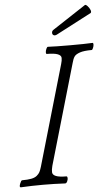

<svg xmlns="http://www.w3.org/2000/svg" viewBox="-58 -894 538 936"><g transform="rotate(-5 210.5 -426.5)"><path d="M244.6 -723.1Q235.4 -718.8 229 -722.2Q222.7 -725.6 222.7 -734.1Q222.7 -742.7 230.5 -748L393.6 -855Q397.9 -857.9 406.7 -848.4Q415.5 -838.9 419.4 -828.6Q423.3 -818.4 418.5 -814ZM5.4 2.9Q-3.4 2.9 3.9 -15.6Q9.8 -30.8 14.6 -30.8Q42 -30.8 59.6 -34.2Q77.1 -37.6 87.2 -45.9Q97.2 -54.2 101.8 -63Q106.4 -71.8 111.3 -87.9L253.4 -578.1Q258.8 -595.7 258.5 -608.2Q258.3 -620.6 241.5 -627.2Q224.6 -633.8 187.5 -633.8Q183.6 -635.3 184.1 -642.8Q184.6 -650.4 188.5 -659.2Q192.4 -668 196.3 -668Q233.4 -666 305.7 -666Q379.4 -666 415.5 -668Q419.4 -666.5 418.9 -658.9Q418.5 -651.4 414.8 -642.6Q411.1 -633.8 407.7 -633.8Q370.1 -633.8 349.9 -627Q329.6 -620.1 322.3 -609.6Q314.9 -599.1 309.6 -578.1L167.5 -87.9Q162.6 -69.3 163.3 -56.6Q164.1 -43.9 180.4 -37.4Q196.8 -30.8 232.4 -30.8Q236.3 -29.3 236.6 -22Q236.8 -14.6 232.7 -5.9Q228.5 2.9 222.7 2.9Q167 0 114.3 0Q59.6 0 5.4 2.9Z"/></g></svg>

Font: Junicode SmCond Light
Style: Italic
Weight: 300
Width: 4
Italic angle: -11°
Designer: Peter S. Baker
Version: Version 2.206